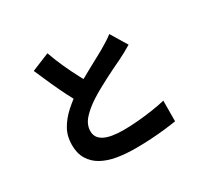

<svg xmlns="http://www.w3.org/2000/svg" viewBox="-173 -1023 1346 1292"><g transform="rotate(-30 500.0 -377.5)"><path d="M839 -580Q814 -565 788 -550.5Q762 -536 733 -522Q710 -511 677.5 -495.5Q645 -480 607.5 -460.5Q570 -441 532.5 -420.5Q495 -400 461 -378Q401 -339 363 -296.5Q325 -254 325 -203Q325 -151 375 -125Q425 -99 525 -99Q576 -99 634.5 -104Q693 -109 750.5 -117.5Q808 -126 853 -137L852 23Q808 30 758.5 35.5Q709 41 652 44.5Q595 48 529 48Q453 48 388 36.5Q323 25 274.5 -2Q226 -29 198.5 -74.5Q171 -120 171 -186Q171 -253 201 -306Q231 -359 280.5 -403.5Q330 -448 389 -487Q423 -510 462 -532Q501 -554 538.5 -574.5Q576 -595 608.5 -612.5Q641 -630 664 -643Q694 -661 717.5 -675.5Q741 -690 762 -707ZM337 -803Q361 -735 389 -674Q417 -613 445 -560.5Q473 -508 496 -465L369 -392Q342 -438 312.5 -496Q283 -554 254.5 -617.5Q226 -681 198 -746Z"/></g></svg>

Font: Noto Sans TC ExtraBold
Style: Regular
Weight: 800
Designer: Ryoko NISHIZUKA  (kana, bopomofo & ideographs); Paul D. Hunt (Latin, Greek & Cyrillic); Sandoll Communications , Soo-you
Foundry: Adobe
Version: Version 2.004-H2;hotconv 1.0.118;makeotfexe 2.5.65603